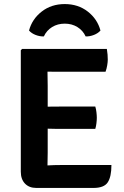

<svg xmlns="http://www.w3.org/2000/svg" viewBox="-20 -924 610 946"><path d="M529 -111Q529 -53.5 511 -25.8Q493 2 440.5 2H159Q123.5 2 103 -19.5Q82.5 -41 82.5 -78V-676.5L89 -683H506.5Q509 -668 510 -654.8Q511 -641.5 511 -630Q511 -618.5 508.2 -602Q505.5 -585.5 500 -570.5H279.5Q269 -570.5 251 -570.5Q233 -570.5 214 -571Q214 -550.5 214.5 -535.8Q215 -521 215 -501.5V-398.5Q233.5 -398.5 251.2 -398.8Q269 -399 279.5 -399H449.5Q453.5 -386.5 455.2 -370.8Q457 -355 457 -344Q457 -332.5 455.2 -317.2Q453.5 -302 449.5 -289H279.5Q269 -289 251.2 -289.2Q233.5 -289.5 215 -290V-171Q215 -154.5 214.5 -140.5Q214 -126.5 214 -109.5V-109Q230 -110 247 -110.5Q264 -111 284 -111ZM475 -773.5Q462.5 -759.5 442.5 -751.8Q422.5 -744 402 -744.5Q388.5 -774 361.2 -790.8Q334 -807.5 299 -807.5Q264 -807.5 236.8 -790.8Q209.5 -774 196 -744.5Q175.5 -744 155.5 -751.8Q135.5 -759.5 123 -773.5Q138 -830 185.5 -867Q233 -904 299 -904Q365 -904 412.5 -867Q460 -830 475 -773.5Z"/></svg>

Font: Signika SC SemiBold
Style: Regular
Weight: 600
Designer: Anna Giedryś
Foundry: Anna Giedryś
Version: Version 2.000; ttfautohint (v1.8.3) -l 8 -r 50 -G 200 -x 9 -